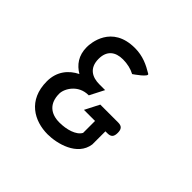

<svg xmlns="http://www.w3.org/2000/svg" viewBox="-148 -767 955 955"><g transform="rotate(45 330.0 -289.5)"><path d="M336 -198H414V-114C397 -82 344 -67 294 -67C232 -67 192 -100 192 -168C192 -203 228 -266 300 -266H302L341 -342H300C252 -342 208 -363 208 -429C208 -486 242 -513 296 -513C327 -513 356 -506 378 -494L379 -493L382 -495C382 -495 452 -542 435 -551C395 -575 354 -595 298 -595C135 -595 125 -455 125 -429C125 -369 154 -332 194 -308C145 -284 105 -239 105 -168C105 -35 201 16 294 16C359 16 474 -12 487 -106V-107V-198H501C527 -198 536 -210 536 -236C536 -260 528 -274 501 -274H375Z"/></g></svg>

Font: Charger Monospace
Style: Regular
Weight: 400
Designer: Jasper
Foundry: Cannot Into Space Fonts
Version: Version 0.980